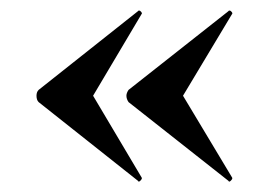

<svg xmlns="http://www.w3.org/2000/svg" viewBox="-20 -382 515 363"><path d="M49 -201Q49 -208 53 -212L241 -361Q241 -362 243 -362Q245 -362 247 -359.5Q249 -357 248 -356L156 -201L248 -46Q249 -44 245.5 -40.5Q242 -37 241 -40L53 -189Q49 -193 49 -201ZM219 -201Q219 -206 223 -212L412 -361Q412 -362 414 -362Q416 -362 418 -359.5Q420 -357 419 -356L326 -201L419 -46Q420 -44 416.5 -40.5Q413 -37 412 -40L223 -189Q219 -195 219 -201Z"/></svg>

Font: Cormorant Infant
Style: Bold
Weight: 700
Designer: Christian Thalmann (Catharsis Fonts)
Foundry: Catharsis Fonts
Version: Version 4.000